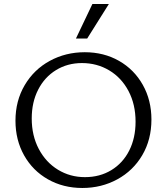

<svg xmlns="http://www.w3.org/2000/svg" viewBox="-20 -927 831 956"><path d="M57 -326Q57 -425 103 -503Q149 -581 228 -624Q307 -667 402 -667Q497 -667 572.5 -624Q648 -581 691 -504.5Q734 -428 734 -332Q734 -232 688.5 -154.5Q643 -77 564 -34Q485 9 390 9Q295 9 219 -34Q143 -77 100 -153.5Q57 -230 57 -326ZM655 -321Q655 -407 620 -473.5Q585 -540 524 -576.5Q463 -613 388 -613Q316 -613 259 -578Q202 -543 170 -480.5Q138 -418 138 -337Q138 -252 173 -185.5Q208 -119 268.5 -82Q329 -45 403 -45Q477 -45 534.5 -80Q592 -115 623.5 -177.5Q655 -240 655 -321ZM440 -907H522L414 -735H358Z"/></svg>

Font: LXGW Bright GB
Style: Regular
Weight: 400
Designer: Christian Thalmann (Catharsis Fonts)
Foundry: LXGW / Christian Thalmann (Catharsis Fonts) / Fontworks Inc.
Version: Version 5.510